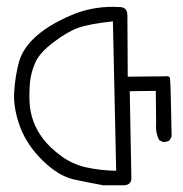

<svg xmlns="http://www.w3.org/2000/svg" viewBox="-20 -572 540 568"><path d="M472.7 -346.7 467.8 -346.2 357.9 -345.2 356.9 -525.4Q356.9 -539.1 350.6 -545.4Q344.7 -551.3 332 -551.3Q330.1 -551.3 328.1 -551.3Q320.8 -551.8 314 -551.8Q248.5 -551.8 191.4 -527.3Q117.7 -496.1 76.7 -455.1Q46.4 -424.3 36.6 -390.1Q24.9 -348.6 22 -299.8Q21.5 -293.9 21.5 -288.1Q21.5 -245.1 39.6 -196.3Q60.5 -141.1 107.4 -95.9Q154.3 -50.8 198 -41.3Q241.7 -31.7 285.6 -23.9H342.8Q343.8 -23.9 344.7 -23.9Q357.4 -23.9 363.3 -29.8Q367.7 -34.2 368.7 -43L363.8 -302.2L440.9 -303.2L441.9 -209Q441.9 -209 441.9 -208.5Q441.4 -203.1 441.4 -197.8Q441.4 -175.8 450.7 -157.7L461.9 -151.9Q462.9 -151.9 464.4 -151.9Q474.6 -151.9 481.9 -157.2L487.8 -168.9Q484.9 -327.6 482.9 -339.8Q482.4 -342.3 481 -343.8Q478.5 -346.7 472.7 -346.7ZM67.4 -270.5Q66.9 -280.3 66.9 -287.6Q66.9 -309.6 68.8 -329.1Q71.8 -358.4 84.5 -387.2Q97.2 -416 138.7 -447.3Q179.7 -478.5 212.4 -490Q245.1 -501.5 314 -508.8L323.7 -66.9H319.3Q276.9 -67.9 235.8 -76.7Q194.3 -85.9 161.1 -110.4Q127.9 -134.8 108.4 -160.2Q70.3 -209.5 67.4 -270.5Z"/></svg>

Font: Bakudai
Style: Light
Weight: 300
Version: Version 1.48